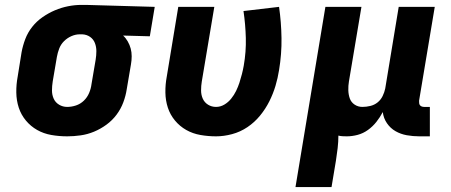

<svg xmlns="http://www.w3.org/2000/svg" viewBox="-20 -548 1840 783"><path d="M254 8Q221 8 189.5 2.5Q158 -3 131.5 -18Q105 -33 85.5 -56.5Q66 -80 56.5 -109Q47 -138 46.5 -170.5Q46 -203 52 -235L68 -335Q73 -362 83 -388.5Q93 -415 111 -438Q129 -461 153.5 -478Q178 -495 204 -506Q230 -517 257.5 -522.5Q285 -528 312 -528H331L611 -520L591 -400L482 -403Q493 -393 501 -379Q509 -365 513 -350Q517 -335 517 -318.5Q517 -302 514 -285L497 -185Q493 -158 483 -131Q473 -104 455.5 -80.5Q438 -57 414 -39.5Q390 -22 363.5 -11Q337 0 309 4Q281 8 254 8ZM254 -112Q272 -112 290 -118Q308 -124 322 -137.5Q336 -151 343.5 -169Q351 -187 353 -204L370 -304Q373 -322 373 -339.5Q373 -357 367 -372.5Q361 -388 347.5 -397.5Q334 -407 316 -408H305Q288 -408 271 -400.5Q254 -393 241 -380Q228 -367 221.5 -350Q215 -333 212 -316L195 -216Q192 -197 192 -179Q192 -161 199 -145.5Q206 -130 221 -121Q236 -112 254 -112Z M861 8Q829 8 797.5 2.5Q766 -3 739.5 -18Q713 -33 693.5 -56.5Q674 -80 664.5 -109Q655 -138 654.5 -170.5Q654 -203 660 -235L707 -520H854L803 -216Q800 -198 800 -179.5Q800 -161 807 -145.5Q814 -130 828.5 -121Q843 -112 861 -112Q879 -112 895 -121.5Q911 -131 923 -146Q935 -161 943 -177.5Q951 -194 956.5 -211Q962 -228 966.5 -245.5Q971 -263 974 -280Q984 -337 982.5 -393Q981 -449 973 -503L1118 -520Q1127 -458 1128 -393Q1129 -328 1118 -262Q1113 -230 1103.5 -198Q1094 -166 1078.5 -135Q1063 -104 1040.5 -76.5Q1018 -49 989 -29.5Q960 -10 926.5 -1Q893 8 861 8Z M1185 215 1307 -520H1454L1403 -216Q1400 -198 1400.5 -180Q1401 -162 1406.5 -146.5Q1412 -131 1426 -121.5Q1440 -112 1458 -112Q1474 -112 1490.5 -116Q1507 -120 1520 -130.5Q1533 -141 1540.5 -156.5Q1548 -172 1551 -187L1606 -520H1753L1689 -137Q1689 -132 1689.5 -127Q1690 -122 1693 -118.5Q1696 -115 1700.5 -113.5Q1705 -112 1710 -112H1733V8H1690Q1664 8 1639 3.5Q1614 -1 1593 -13Q1572 -25 1558 -45.5Q1544 -66 1541 -91Q1530 -70 1515 -51Q1500 -32 1480.5 -18Q1461 -4 1438.5 2Q1416 8 1394 8Q1385 8 1376.5 7.5Q1368 7 1360 5Q1360 30 1357 56Q1354 82 1350 107L1332 215Z"/></svg>

Font: Iosevka Heavy Extended Oblique
Style: Regular
Weight: 900
Width: 7
Italic angle: -9°
Monospace: yes
Designer: Belleve Invis
Foundry: Belleve Invis
Version: Version 32.5.0; ttfautohint (v1.8.4)